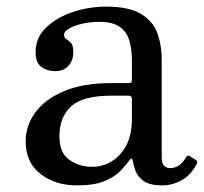

<svg xmlns="http://www.w3.org/2000/svg" viewBox="-20 -550 616 580"><path d="M57.5 -123C57.5 -81 72.2 -48.3 101.8 -25C131.2 -1.7 168.2 10 212.5 10C247.8 10 275.8 5.6 296.5 -3.2C317.2 -12.1 332.8 -22.2 343.5 -33.5C354.2 -44.8 362.2 -54.2 367.5 -61.5C372.2 -67.8 375.4 -71 377.2 -71C379.1 -71 380.5 -68 381.5 -62C382.8 -54 385.6 -44.3 389.8 -33C393.9 -21.7 402.1 -11.7 414.2 -3C426.4 5.7 445 10 470 10H470.5C490.8 10 510.3 4.8 529 -5.8C547.7 -16.2 562.8 -32.7 574.5 -55C576.8 -60.3 575.8 -64.3 571.5 -67L553.5 -78C549.2 -81.3 545.3 -80.2 542 -74.5C533.3 -60.8 525 -52 517 -48C509 -44 501.5 -42 494.5 -42C487.5 -42 481.4 -44.3 476.2 -49C471.1 -53.7 468.5 -61 468.5 -71V-372C468.5 -399 464.2 -424.6 455.8 -448.8C447.2 -472.9 430.9 -492.5 406.8 -507.5C382.6 -522.5 347.2 -530 300.5 -530C266.8 -530 233.7 -524.7 201 -514C168.3 -503.3 141.2 -487.8 119.8 -467.2C98.2 -446.8 87.5 -422 87.5 -393C87.5 -371 93.5 -355.8 105.5 -347.5C117.5 -339.2 131.2 -335 146.5 -335C163.5 -335 176.9 -340.4 186.8 -351.2C196.6 -362.1 201.5 -376 201.5 -393C201.5 -406 199.2 -415 194.5 -420C189.8 -425 185.2 -428.9 180.5 -431.8C175.8 -434.6 173.5 -439 173.5 -445C173.5 -451.7 178.7 -458 189 -464C199.3 -470 212.7 -474.8 229 -478.5C245.3 -482.2 262.5 -484 280.5 -484C307.2 -484 327.6 -478.9 341.8 -468.8C355.9 -458.6 365.6 -444.7 370.8 -427C375.9 -409.3 378.5 -389.3 378.5 -367V-312C378.5 -306 377.8 -302.3 376.2 -301C374.8 -299.7 371.2 -299 365.5 -299H316.5C259.2 -299 211.3 -290.8 173 -274.5C134.7 -258.2 105.8 -236.7 86.5 -210C67.2 -183.3 57.5 -154.3 57.5 -123ZM159.5 -138C159.5 -176.7 171.2 -206.8 194.5 -228.5C217.8 -250.2 258.5 -261 316.5 -261H368.5C375.2 -261 378.5 -257.7 378.5 -251V-191C378.5 -145.7 366.8 -110.2 343.5 -84.5C320.2 -58.8 291.5 -46 257.5 -46C232.5 -46 209.9 -53 189.8 -67C169.6 -81 159.5 -104.7 159.5 -138Z"/></svg>

Font: Besley*
Style: Regular
Weight: 400
Designer: Owen Earl
Foundry: indestructible type*
Version: Version 3.000; ttfautohint (v1.8.3)